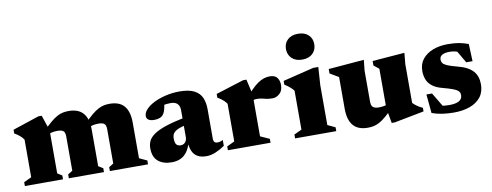

<svg xmlns="http://www.w3.org/2000/svg" viewBox="-62 -1027 3453 1348"><g transform="rotate(-10 1665.0 -352.5)"><path d="M265.5 -356V-48L298.5 -27.5V0H26.5V-27.5L81 -53V-321.5Q68.5 -339.5 53.2 -352Q38 -364.5 17 -376.5V-403L204.5 -465.5H228.5ZM557.5 -307V-48L590.5 -27.5V0H340V-27.5L373 -48V-294Q373 -311.5 367.8 -322Q362.5 -332.5 350.8 -337.2Q339 -342 319.5 -342Q297.5 -342 279 -337.8Q260.5 -333.5 244.5 -325L226.5 -352.5Q263.5 -390.5 290.5 -413Q317.5 -435.5 339 -446.8Q360.5 -458 379.8 -461.8Q399 -465.5 420 -465.5Q467 -465.5 497.2 -447.8Q527.5 -430 542.5 -395Q557.5 -360 557.5 -307ZM849.5 -306.5V-53L904.5 -27.5V0H632.5V-27.5L665 -48V-294Q665 -311.5 659.8 -322Q654.5 -332.5 642.8 -337.2Q631 -342 611.5 -342Q589.5 -342 571 -337.8Q552.5 -333.5 536.5 -325L518.5 -352.5Q555.5 -390.5 582.5 -413Q609.5 -435.5 631 -446.8Q652.5 -458 671.8 -461.8Q691 -465.5 712 -465.5Q782 -465.5 815.8 -425.8Q849.5 -386 849.5 -306.5Z M1216.5 -279.5V-226Q1183.5 -219.5 1163 -211.2Q1142.5 -203 1131.8 -193.2Q1121 -183.5 1117.2 -172Q1113.5 -160.5 1113.5 -147Q1113.5 -116.5 1123.8 -104Q1134 -91.5 1155 -91.5Q1168 -91.5 1178 -98Q1188 -104.5 1193.5 -115.8Q1199 -127 1199 -140.5V-335.5Q1199 -364 1183.2 -380Q1167.5 -396 1134.5 -396Q1118 -396 1104.2 -394.2Q1090.5 -392.5 1080.5 -389L1095.5 -430Q1091 -396 1086.8 -376Q1082.5 -356 1078 -344.5Q1073.5 -333 1067.5 -325.5Q1059.5 -313.5 1042.8 -306.5Q1026 -299.5 1003.5 -299.5Q976 -299.5 961.8 -309Q947.5 -318.5 947.5 -336Q947.5 -360 968.8 -383Q990 -406 1027 -424.5Q1064 -443 1111.2 -454.2Q1158.5 -465.5 1210 -465.5Q1278.5 -465.5 1316.2 -445.2Q1354 -425 1368.8 -389.8Q1383.5 -354.5 1383.5 -309V-99.5Q1383.5 -88 1386.5 -80.5Q1389.5 -73 1395.8 -69.8Q1402 -66.5 1411.5 -66.5Q1420 -66.5 1429.8 -68.8Q1439.5 -71 1451 -77.5V-35.5Q1421.5 -14.5 1386.8 0.2Q1352 15 1320 15Q1280 15 1255.5 0.5Q1231 -14 1219.5 -40.8Q1208 -67.5 1206 -103.5L1212.5 -105Q1200.5 -62 1180.8 -35.5Q1161 -9 1133.8 3Q1106.5 15 1071.5 15Q1011.5 15 975.5 -15Q939.5 -45 939.5 -108Q939.5 -137 951 -160.5Q962.5 -184 992.2 -204.8Q1022 -225.5 1076.5 -243.8Q1131 -262 1216.5 -279.5Z M1852.5 -460Q1890 -460 1905.5 -438.5Q1921 -417 1921 -388Q1921 -346 1897 -325.2Q1873 -304.5 1848.5 -304.5Q1821 -304.5 1804 -308.2Q1787 -312 1772.2 -315.8Q1757.5 -319.5 1737.5 -319.5Q1725.5 -319.5 1715.8 -317.2Q1706 -315 1697 -310Q1688 -305 1677.5 -296.5L1665 -327.5Q1694 -364 1718.5 -389.2Q1743 -414.5 1765.2 -430Q1787.5 -445.5 1809 -452.8Q1830.5 -460 1852.5 -460ZM1713 -356V-57L1778 -27.5V0H1474V-27.5L1528.5 -53V-321.5Q1520 -334 1510.2 -343.5Q1500.5 -353 1489.2 -361.2Q1478 -369.5 1465 -376.5V-403L1664 -465.5H1688Z M2099.5 -536Q2052.5 -536 2025.5 -562Q1998.5 -588 1998.5 -629Q1998.5 -669 2025.5 -694.5Q2052.5 -720 2099.5 -720Q2147 -720 2173.8 -694.5Q2200.5 -669 2200.5 -629Q2200.5 -588 2173.8 -562Q2147 -536 2099.5 -536ZM2200.5 -465.5 2192 -337.5V-53L2246.5 -27.5V0H1953V-27.5L2007.5 -53V-330Q2000 -340.5 1990 -350Q1980 -359.5 1968.5 -368.2Q1957 -377 1944 -385V-411.5L2164 -465.5Z M2516 -160.5Q2516 -142.5 2521.8 -132Q2527.5 -121.5 2539.5 -116.8Q2551.5 -112 2570 -112Q2592 -112 2611 -116.2Q2630 -120.5 2646 -129.5L2664.5 -98.5Q2627 -61 2600 -38Q2573 -15 2551.2 -3.8Q2529.5 7.5 2510.2 11.2Q2491 15 2469.5 15Q2400 15 2366 -25Q2332 -65 2332 -144.5V-370.5L2270 -407V-438.5L2524 -459.5L2516 -384.5ZM2640 11 2620.5 -97V-379L2583.5 -408.5V-440.5L2813 -458.5L2805.5 -379V-102.5Q2811.5 -96.5 2819 -89.8Q2826.5 -83 2835.5 -77Q2844.5 -71 2854 -65.5Q2863.5 -60 2874 -55.5V-30L2661.5 11Z M3121.5 -465.5Q3169 -465.5 3201.8 -459.5Q3234.5 -453.5 3269 -441L3274 -317.5H3229L3160 -436.5L3208.5 -390.5Q3188.5 -400.5 3167.2 -405.5Q3146 -410.5 3129 -410.5Q3091 -410.5 3072.8 -399.5Q3054.5 -388.5 3054.5 -367.5Q3054.5 -353.5 3061.5 -342.8Q3068.5 -332 3092 -321.5Q3115.5 -311 3165.5 -298Q3203 -288.5 3229.2 -274.5Q3255.5 -260.5 3272 -242Q3288.5 -223.5 3296.2 -200Q3304 -176.5 3304 -148Q3304 -93.5 3276 -57.5Q3248 -21.5 3198.2 -3.2Q3148.5 15 3082.5 15Q3039 15 2998.5 8.8Q2958 2.5 2927 -9.5L2914.5 -143.5H2954.5L3033.5 -11.5L2957.5 -58Q2974 -52.5 2991.8 -49Q3009.5 -45.5 3027.2 -44Q3045 -42.5 3061 -42.5Q3105.5 -42.5 3129.5 -55.8Q3153.5 -69 3153.5 -97.5Q3153.5 -109 3148.8 -118.2Q3144 -127.5 3131.5 -135Q3119 -142.5 3096.2 -150.5Q3073.5 -158.5 3037.5 -168Q2989.5 -180 2962.8 -201Q2936 -222 2925.2 -250Q2914.5 -278 2914.5 -310Q2914.5 -361 2942.5 -395.5Q2970.5 -430 3017.5 -447.8Q3064.5 -465.5 3121.5 -465.5Z"/></g></svg>

Font: Newsreader 16pt 16pt ExtraBold
Style: Regular
Weight: 800
Version: Version 1.003